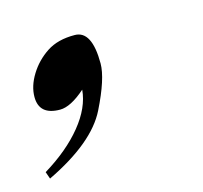

<svg xmlns="http://www.w3.org/2000/svg" viewBox="-75 -170 379 359"><g transform="rotate(-15 114.5 9.5)"><path d="M128.9 -49.8Q128.9 -20.5 101.6 34.4Q74.2 89.4 -18.1 133.8L-22.9 120.1Q24.4 91.3 52.2 57.1Q80.1 22.9 83 -11.2Q54.2 14.2 33.7 14.2Q-6.8 14.2 -6.8 -21Q-6.8 -42 6.6 -63.7Q20 -85.4 41.5 -99.6Q63 -113.8 95.9 -113.5Q128.9 -113.3 128.9 -49.8Z"/></g></svg>

Font: PlayfairDisplaySC-Italic
Style: Italic
Weight: 400
Italic angle: -14°
Designer: Claus Eggers Sørensen
Foundry: Claus Eggers Sørensen
Version: Version 1.004;PS 001.004;hotconv 1.0.70;makeotf.lib2.5.58329